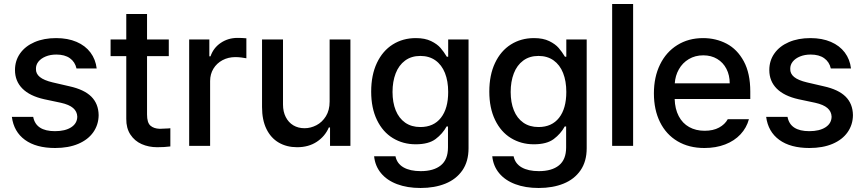

<svg xmlns="http://www.w3.org/2000/svg" viewBox="-20 -727 4310 957"><path d="M260.7 -455.1Q231.4 -455.1 208 -445.6Q184.6 -436 171.6 -419.9Q158.7 -403.8 159.2 -383.8Q158.2 -359.9 178.5 -343.3Q198.7 -326.7 242.2 -316.4L326.2 -296.9Q399.4 -280.8 435.1 -245.4Q470.7 -210 471.7 -153.3Q471.2 -105.5 445.1 -68.1Q418.9 -30.8 370.1 -10Q321.3 10.7 254.9 10.7Q160.2 10.7 104.5 -29.8Q48.8 -70.3 39.1 -144.5H145.5Q158.7 -73.2 253.9 -73.2Q304.7 -73.2 334.7 -92.5Q364.7 -111.8 365.2 -145.5Q364.3 -171.4 344.5 -188.5Q324.7 -205.6 283.2 -214.8L200.2 -232.4Q128.4 -248.5 91.6 -285.6Q54.7 -322.8 54.7 -377.9Q54.7 -424.8 80.3 -460.9Q106 -497.1 152.3 -517.1Q198.7 -537.1 259.8 -537.1Q317.9 -537.1 361.6 -518.3Q405.3 -499.5 430.9 -465.3Q456.5 -431.2 461.9 -385.7H361.3Q354 -418.5 328.4 -436.8Q302.7 -455.1 260.7 -455.1Z M821.3 -447.3H712.9V-156.2Q712.9 -115.7 729.7 -100.8Q746.6 -85.9 776.4 -85Q790 -85 819.3 -86.9Q822.3 -87.9 829.1 -87.9V2.9Q799.8 6.8 763.7 6.8Q721.2 6.8 686 -8.8Q650.9 -24.4 629.9 -56.4Q608.9 -88.4 609.4 -134.8V-447.3H531.2V-530.3H609.4V-657.2H712.9V-530.3H821.3Z M922.9 -530.3H1023.4V-446.3H1029.3Q1043.9 -488.8 1080.6 -513.4Q1117.2 -538.1 1164.1 -538.1Q1186.5 -538.1 1208 -536.1V-436.5Q1199.2 -438.5 1183.3 -440.4Q1167.5 -442.4 1153.3 -442.4Q1117.7 -442.4 1088.9 -427Q1060.1 -411.6 1043.7 -384.5Q1027.3 -357.4 1027.3 -323.2V0H922.9Z M1623 -530.3H1726.6V0H1625V-91.8H1619.1Q1600.1 -47.4 1559.1 -20.3Q1518.1 6.8 1460.9 6.8Q1409.2 6.8 1369.6 -16.1Q1330.1 -39.1 1308.1 -84Q1286.1 -128.9 1286.1 -193.4V-530.3H1390.6V-206.1Q1390.6 -170.4 1404.3 -143.6Q1418 -116.7 1442.1 -102.3Q1466.3 -87.9 1498 -87.9Q1528.3 -87.9 1557.1 -102.8Q1585.9 -117.7 1604.5 -147.7Q1623 -177.7 1623 -220.7Z M1844.7 51.8H1951.2Q1958.5 88.4 1991.2 107.2Q2023.9 126 2077.1 126Q2141.6 126 2177.2 97.2Q2212.9 68.4 2212.9 7.8V-96.7H2206.1Q2186 -60.1 2151.1 -33.9Q2116.2 -7.8 2051.8 -7.8Q1988.8 -7.8 1938.2 -38.6Q1887.7 -69.3 1858.9 -128.9Q1830.1 -188.5 1830.1 -270.5Q1830.1 -353 1858.6 -413.3Q1887.2 -473.6 1937.7 -505.4Q1988.3 -537.1 2052.7 -537.1Q2098.1 -537.1 2128.7 -522.2Q2159.2 -507.3 2175.8 -488Q2192.4 -468.8 2207 -444.3H2213.9V-530.3H2315.4V11.7Q2315.4 77.6 2284.7 122.1Q2253.9 166.5 2200.2 188.2Q2146.5 210 2076.2 210Q2009.8 210 1959.2 190.9Q1908.7 171.9 1879.2 136.2Q1849.6 100.6 1844.7 51.8ZM2213.9 -268.6Q2213.9 -322.8 2197.8 -363.3Q2181.6 -403.8 2150.4 -426Q2119.1 -448.2 2075.2 -448.2Q2030.3 -448.2 1999 -425Q1967.8 -401.9 1952.1 -361.1Q1936.5 -320.3 1936.5 -268.6Q1936.5 -216.3 1952.4 -177Q1968.3 -137.7 1999.5 -115.7Q2030.8 -93.8 2075.2 -93.8Q2141.6 -93.8 2177.7 -139.9Q2213.9 -186 2213.9 -268.6Z M2433.6 51.8H2540Q2547.4 88.4 2580.1 107.2Q2612.8 126 2666 126Q2730.5 126 2766.1 97.2Q2801.8 68.4 2801.8 7.8V-96.7H2794.9Q2774.9 -60.1 2740 -33.9Q2705.1 -7.8 2640.6 -7.8Q2577.6 -7.8 2527.1 -38.6Q2476.6 -69.3 2447.8 -128.9Q2418.9 -188.5 2418.9 -270.5Q2418.9 -353 2447.5 -413.3Q2476.1 -473.6 2526.6 -505.4Q2577.1 -537.1 2641.6 -537.1Q2687 -537.1 2717.5 -522.2Q2748 -507.3 2764.6 -488Q2781.2 -468.8 2795.9 -444.3H2802.7V-530.3H2904.3V11.7Q2904.3 77.6 2873.5 122.1Q2842.8 166.5 2789.1 188.2Q2735.4 210 2665 210Q2598.6 210 2548.1 190.9Q2497.6 171.9 2468 136.2Q2438.5 100.6 2433.6 51.8ZM2802.7 -268.6Q2802.7 -322.8 2786.6 -363.3Q2770.5 -403.8 2739.3 -426Q2708 -448.2 2664.1 -448.2Q2619.1 -448.2 2587.9 -425Q2556.6 -401.9 2541 -361.1Q2525.4 -320.3 2525.4 -268.6Q2525.4 -216.3 2541.3 -177Q2557.1 -137.7 2588.4 -115.7Q2619.6 -93.8 2664.1 -93.8Q2730.5 -93.8 2766.6 -139.9Q2802.7 -186 2802.7 -268.6Z M3135.7 0H3031.2V-707H3135.7Z M3239.3 -261.7Q3239.3 -342.8 3269.8 -405.3Q3300.3 -467.8 3356 -502.4Q3411.6 -537.1 3484.4 -537.1Q3548.3 -537.1 3601.6 -509.3Q3654.8 -481.4 3687.3 -421.6Q3719.7 -361.8 3719.7 -270.5V-233.4H3342.8Q3344.2 -184.1 3363 -148.2Q3381.8 -112.3 3415 -93.8Q3448.2 -75.2 3492.2 -75.2Q3534.7 -75.2 3564 -91.1Q3593.3 -106.9 3607.4 -132.8H3712.9Q3701.2 -89.8 3670.9 -57.4Q3640.6 -24.9 3594.5 -7.1Q3548.3 10.7 3491.2 10.7Q3414.1 10.7 3357.2 -22.9Q3300.3 -56.6 3269.8 -118.2Q3239.3 -179.7 3239.3 -261.7ZM3617.2 -311.5Q3617.2 -352.1 3600.8 -383.8Q3584.5 -415.5 3554.7 -433.3Q3524.9 -451.2 3485.4 -451.2Q3444.8 -451.2 3413.3 -432.4Q3381.8 -413.6 3363.8 -381.6Q3345.7 -349.6 3343.3 -311.5Z M4020.5 -455.1Q3991.2 -455.1 3967.8 -445.6Q3944.3 -436 3931.4 -419.9Q3918.5 -403.8 3918.9 -383.8Q3918 -359.9 3938.2 -343.3Q3958.5 -326.7 4002 -316.4L4085.9 -296.9Q4159.2 -280.8 4194.8 -245.4Q4230.5 -210 4231.4 -153.3Q4231 -105.5 4204.8 -68.1Q4178.7 -30.8 4129.9 -10Q4081.1 10.7 4014.6 10.7Q3919.9 10.7 3864.3 -29.8Q3808.6 -70.3 3798.8 -144.5H3905.3Q3918.5 -73.2 4013.7 -73.2Q4064.5 -73.2 4094.5 -92.5Q4124.5 -111.8 4125 -145.5Q4124 -171.4 4104.2 -188.5Q4084.5 -205.6 4043 -214.8L3960 -232.4Q3888.2 -248.5 3851.3 -285.6Q3814.5 -322.8 3814.5 -377.9Q3814.5 -424.8 3840.1 -460.9Q3865.7 -497.1 3912.1 -517.1Q3958.5 -537.1 4019.5 -537.1Q4077.6 -537.1 4121.3 -518.3Q4165 -499.5 4190.7 -465.3Q4216.3 -431.2 4221.7 -385.7H4121.1Q4113.8 -418.5 4088.1 -436.8Q4062.5 -455.1 4020.5 -455.1Z"/></svg>

Font: Pretendard Std Medium
Style: Regular
Weight: 500
Designer: Base glyphs from Inter by Rasmus Andersson; Hangeul glyphs from Noto Sans CJK(Source Han Sans) by Jang Soo-young and Kan
Foundry: Kil Hyung-jin
Version: Version 1.309